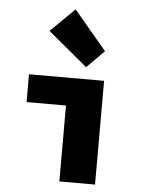

<svg xmlns="http://www.w3.org/2000/svg" viewBox="-57 -876 713 922"><g transform="rotate(5 300.0 -415.0)"><path d="M264 0V-366H74V-500H436V0ZM344 -558 154 -716 270 -830 428 -642Z"/></g></svg>

Font: TypoPRO Source Code Pro
Style: Regular
Weight: 900
Monospace: yes
Designer: Paul D. Hunt, Teo Tuominen
Foundry: Adobe Systems Incorporated
Version: Version 2.010;PS 1.0;hotconv 1.0.84;makeotf.lib2.5.63406